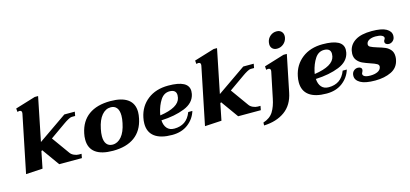

<svg xmlns="http://www.w3.org/2000/svg" viewBox="-71 -1249 4120 1931"><g transform="rotate(-15 1989.0 -284.0)"><path d="M685 -470 677 -427H641Q628 -427 603.5 -413.5Q579 -400 555 -383L393 -269L525 -85Q538 -66 563.5 -54.5Q589 -43 612 -43H641L633 0H397L268 -180L258 -174L223 0L49 10L171 -587Q172 -591 172 -598Q172 -621 147 -621Q143 -621 127 -617L124 -653L334 -717H369L277 -263L576 -470Z M713 -170Q713 -203 720 -235Q745 -356 830.5 -418Q916 -480 1057 -480Q1176 -480 1237.5 -435Q1299 -390 1299 -302Q1299 -273 1291 -235Q1266 -114 1181 -52Q1096 10 956 10Q836 10 774.5 -35.5Q713 -81 713 -170ZM1119 -235Q1128 -277 1128 -310Q1128 -364 1106 -391.5Q1084 -419 1044 -419Q991 -419 951 -372Q911 -325 893 -235Q884 -192 884 -159Q884 -106 906 -78.5Q928 -51 968 -51Q1021 -51 1061 -98Q1101 -145 1119 -235Z M1504 -160Q1507 -107 1533.5 -76.5Q1560 -46 1609 -46Q1672 -46 1716.5 -76Q1761 -106 1786 -171H1829Q1805 -92 1738 -41Q1671 10 1572 10Q1453 10 1391 -36Q1329 -82 1329 -171Q1329 -203 1336 -235Q1359 -347 1444.5 -413.5Q1530 -480 1659 -480Q1871 -480 1871 -367Q1871 -354 1868 -337Q1850 -248 1747.5 -207Q1645 -166 1504 -160ZM1726 -363Q1726 -420 1658 -421Q1599 -421 1563 -366Q1527 -311 1510 -234Q1508 -225 1506 -211Q1703 -240 1723 -336Q1726 -351 1726 -363Z M2548 -470 2540 -427H2504Q2491 -427 2466.5 -413.5Q2442 -400 2418 -383L2256 -269L2388 -85Q2401 -66 2426.5 -54.5Q2452 -43 2475 -43H2504L2496 0H2260L2131 -180L2121 -174L2086 0L1912 10L2034 -587Q2035 -591 2035 -598Q2035 -621 2010 -621Q2006 -621 1990 -617L1987 -653L2197 -717H2232L2140 -263L2439 -470Z M2749 -619Q2749 -633 2751 -640Q2758 -677 2786.5 -701Q2815 -725 2852 -725Q2884 -725 2902.5 -706.5Q2921 -688 2921 -658Q2921 -652 2919 -640Q2911 -603 2882 -579Q2853 -555 2816 -555Q2785 -555 2767 -572.5Q2749 -590 2749 -619ZM2489 127Q2561 104 2594 51Q2627 -2 2643 -84L2698 -349Q2699 -353 2699 -359Q2699 -382 2674 -382Q2666 -382 2653 -378L2651 -415L2860 -479H2895L2817 -97Q2792 27 2705.5 89.5Q2619 152 2488 157Z M3112 -160Q3115 -107 3141.5 -76.5Q3168 -46 3217 -46Q3280 -46 3324.5 -76Q3369 -106 3394 -171H3437Q3413 -92 3346 -41Q3279 10 3180 10Q3061 10 2999 -36Q2937 -82 2937 -171Q2937 -203 2944 -235Q2967 -347 3052.5 -413.5Q3138 -480 3267 -480Q3479 -480 3479 -367Q3479 -354 3476 -337Q3458 -248 3355.5 -207Q3253 -166 3112 -160ZM3334 -363Q3334 -420 3266 -421Q3207 -421 3171 -366Q3135 -311 3118 -234Q3116 -225 3114 -211Q3311 -240 3331 -336Q3334 -351 3334 -363Z M3484 -91Q3484 -124 3503.5 -142Q3523 -160 3548 -160Q3565 -160 3576.5 -152Q3588 -144 3588 -130Q3588 -125 3587 -122Q3586 -115 3581.5 -107.5Q3577 -100 3575 -93Q3571 -74 3590.5 -62.5Q3610 -51 3652 -51Q3696 -51 3727 -65.5Q3758 -80 3764 -110Q3768 -131 3748 -143Q3728 -155 3682 -170Q3635 -186 3604.5 -200Q3574 -214 3552 -240.5Q3530 -267 3530 -309Q3530 -318 3534 -342Q3548 -406 3608.5 -443Q3669 -480 3778 -480Q3881 -480 3929 -452.5Q3977 -425 3977 -380Q3977 -347 3957.5 -328.5Q3938 -310 3914 -310Q3897 -310 3885 -318.5Q3873 -327 3873 -342Q3873 -354 3880 -362.5Q3887 -371 3887 -381Q3887 -397 3865 -407.5Q3843 -418 3803 -418Q3764 -418 3737.5 -405Q3711 -392 3706 -368Q3701 -345 3721.5 -333.5Q3742 -322 3791 -307Q3839 -293 3869.5 -280Q3900 -267 3922 -241Q3944 -215 3944 -173Q3944 -153 3940 -136Q3924 -58 3853.5 -24Q3783 10 3686 10Q3583 10 3533.5 -18Q3484 -46 3484 -91Z"/></g></svg>

Font: Taviraj
Style: Bold Italic
Weight: 700
Italic angle: -12°
Designer: Katatrad Team
Foundry: CadsonDemak
Version: Version 1.001